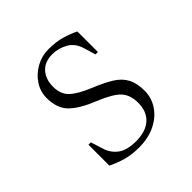

<svg xmlns="http://www.w3.org/2000/svg" viewBox="-135 -563 675 675"><g transform="rotate(-45 202.5 -225.0)"><path d="M182 10Q147 10 119.5 2.5Q92 -5 63 -19V-123H75L89 -78Q98 -48 122 -30.5Q146 -13 190 -13Q238 -13 264.5 -36.5Q291 -60 291 -104Q291 -143 270 -165.5Q249 -188 192 -211Q132 -235 103.5 -263Q75 -291 75 -343Q75 -375 92.5 -401.5Q110 -428 139 -444Q168 -460 201 -460Q238 -460 267 -451.5Q296 -443 317 -432V-330H305L292 -373Q282 -408 254.5 -423Q227 -438 199 -438Q160 -438 139.5 -415Q119 -392 119 -355Q119 -318 141 -297Q163 -276 212 -256Q256 -238 283.5 -221Q311 -204 324 -179.5Q337 -155 337 -117Q337 -83 318 -54Q299 -25 264 -7.5Q229 10 182 10Z"/></g></svg>

Font: Spectral ExtraLight
Style: Regular
Weight: 275
Designer: Jean-Baptiste Levee
Foundry: Production Type
Version: Version 2.001